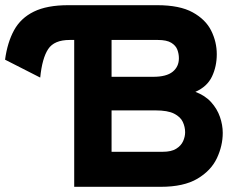

<svg xmlns="http://www.w3.org/2000/svg" viewBox="-26 -720 930 740"><path d="M260 0V-566H242.5Q183 -566 159.8 -531Q136.5 -496 129 -421L-6.5 -490Q2.5 -556.5 28.2 -603.5Q54 -650.5 104.5 -675.2Q155 -700 237 -700H580Q666.5 -700 716.5 -672.5Q766.5 -645 788 -601.8Q809.5 -558.5 809.5 -511Q809.5 -464 791 -425Q772.5 -386 727 -366Q764.5 -352 787.8 -326.2Q811 -300.5 821.8 -269.2Q832.5 -238 832.5 -208Q832.5 -158 809.8 -110Q787 -62 734.5 -31Q682 0 593.5 0ZM404 -424H564.5Q615.5 -424 639.5 -443.5Q663.5 -463 663.5 -495.5Q663.5 -512.5 657.5 -528.5Q651.5 -544.5 634 -555.2Q616.5 -566 582 -566H404ZM404 -135H601.5Q634.5 -135 653.2 -146.8Q672 -158.5 679.8 -176Q687.5 -193.5 687.5 -210Q687.5 -231 678.5 -250.2Q669.5 -269.5 645 -282Q620.5 -294.5 573.5 -294.5H404Z"/></svg>

Font: Overpass ExtraBold
Style: Regular
Weight: 800
Designer: Delve Withrington, Dave Bailey, Thomas Jockin
Foundry: Delve Fonts LLC
Version: Version 4.000; ttfautohint (v1.8.3)